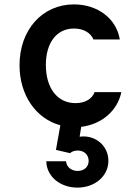

<svg xmlns="http://www.w3.org/2000/svg" viewBox="-20 -570 640 875"><path d="M281 165H191C192 233 253 285 333 285C413 285 474 232 474 163C474 94 414 43 343 53L350 8C442 -3 515 -64 533 -150H411C400 -119 367 -100 324 -100C241 -100 189 -169 189 -274C189 -375 238 -440 317 -440C360 -440 393 -421 406 -390H526C511 -485 425 -550 317 -550C173 -550 69 -434 69 -273C69 -136 144 -29 255 1L235 113L299 128C308 120 320 116 334 116C363 116 384 135 384 163C384 190 364 209 334 209C305 209 283 191 281 165Z"/></svg>

Font: CommitMono
Style: Bold
Weight: 700
Monospace: yes
Designer: Eigil Nikolajsen
Foundry: Eigil Nikolajsen
Version: Version 1.143